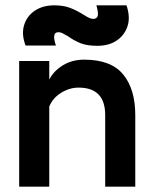

<svg xmlns="http://www.w3.org/2000/svg" viewBox="-20 -701 575 721"><path d="M52 0V-472H165V-402Q180 -433 215 -455Q250 -477 296 -477Q397 -477 442.5 -421.5Q488 -366 488 -269V0H375V-269Q375 -372 275 -372Q241 -372 209.5 -352.5Q178 -333 165 -301V0ZM199 -580Q186 -580 184 -568Q181 -556 190 -530H76Q60 -572 70.5 -606.5Q81 -641 111 -661Q141 -681 184 -681Q218 -681 243 -671.5Q268 -662 295 -645Q306 -638 314.5 -634Q323 -630 330 -630Q343 -630 347 -641Q350 -653 342 -681H455Q470 -637 459 -603Q448 -569 418.5 -549Q389 -529 346 -529Q307 -529 283 -538.5Q259 -548 235 -565Q224 -571 216 -575.5Q208 -580 199 -580Z"/></svg>

Font: Lil Grotesk Bold
Style: Regular
Weight: 700
Designer: Bastien Sozeau
Foundry: NBR — Bastien Sozeau
Version: Version 4.002; ttfautohint (v1.8.4.7-5d5b)